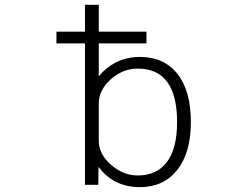

<svg xmlns="http://www.w3.org/2000/svg" viewBox="-20 -771 1040 802"><path d="M719.7 -260.7Q719.7 -484.4 555.7 -484.4Q492.2 -484.4 442.4 -439.5Q392.6 -394.5 392.6 -337.9V-183.6Q392.6 -127 443.8 -82.5Q495.1 -38.1 555.7 -38.1Q634.8 -38.1 677.2 -94.2Q719.7 -150.4 719.7 -260.7ZM215.8 -589.8V-638.7H335V-751H392.6V-638.7H591.8V-589.8H392.6V-452.1Q420.9 -487.3 462.9 -509.8Q509.8 -533.2 564.5 -533.2Q665 -533.2 721.2 -462.4Q777.3 -391.6 777.3 -260.7Q777.3 -132.8 720.2 -61Q663.1 10.7 564.5 10.7Q454.1 10.7 391.6 -74.2L390.6 1H335V-589.8Z"/></svg>

Font: Gen Shin Gothic Monospace Light
Style: Regular
Weight: 300
Designer: [Source Han Sans]
Ryoko NISHIZUKA  (kana & ideographs); Paul D. Hunt (Latin, Greek & Cyrillic); Wenlong ZHANG  (bopomofo
Version: Version 1.002.20150607